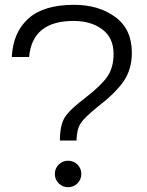

<svg xmlns="http://www.w3.org/2000/svg" viewBox="-20 -764 609 798"><path d="M288 -744Q390 -744 459 -693.5Q528 -643 528 -545Q528 -476 494 -426.5Q460 -377 387 -321Q331 -276 315 -251Q299 -226 298 -180H229Q229 -244 249.5 -276.5Q270 -309 339 -361Q402 -410 427 -447Q452 -484 452 -540Q452 -607 405 -642Q358 -677 286 -677Q114 -677 101 -527H29Q34 -629 97.5 -686.5Q161 -744 288 -744ZM224 -2Q208 -18 208 -41Q208 -64 224 -80Q240 -96 263 -96Q286 -96 302 -80Q318 -64 318 -41Q318 -18 302 -2Q286 14 263 14Q240 14 224 -2Z"/></svg>

Font: Nacelle Light
Style: Regular
Weight: 300
Designer: Sora Sagano
Foundry: Sora Sagano
Version: Version 1.000;FEAKit 1.0